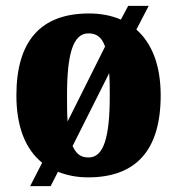

<svg xmlns="http://www.w3.org/2000/svg" viewBox="-20 -596 605 656"><path d="M124 -40 83 40H153L178 -9C209 3 242 10 281 10C444 10 529 -82 529 -270C529 -375 498 -449 446 -495L488 -576H418L393 -529C361 -543 324 -550 284 -550C121 -550 36 -458 36 -270C36 -163 67 -86 124 -40ZM339 -437 211 -181C209 -207 209 -237 209 -270C209 -410 229 -482 282 -482C311 -482 328 -468 339 -437ZM283 -58C255 -58 241 -70 228 -97L353 -346C355 -321 355 -295 355 -268C355 -129 335 -58 283 -58Z"/></svg>

Font: Noto Serif Devanagari Condensed Black
Style: Regular
Weight: 900
Width: 3
Designer: Universal Thirst, Indian Type Foundry and the Monotype Design Team
Foundry: Monotype Imaging Inc.
Version: Version 2.004